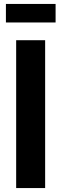

<svg xmlns="http://www.w3.org/2000/svg" viewBox="-20 -954 312 974"><path d="M10 -840V-934H262V-840ZM62 0V-750H209V0Z"/></svg>

Font: Freeman
Style: Regular
Weight: 400
Designer: Vernon Adams, Aoife Mooney, Rodrigo Fuenzalida
Foundry: Rodrigo Fuenzalida
Version: Version 1.000; ttfautohint (v1.8.4.7-5d5b)